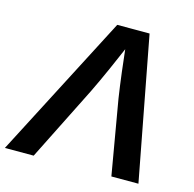

<svg xmlns="http://www.w3.org/2000/svg" viewBox="-132 -836 955 944"><g transform="rotate(15 345.5 -364.0)"><path d="M-26.4 0 350.6 -727.5H515.1L653.3 0H515.6L450.2 -379.4Q441.4 -436.5 432.4 -509.5Q423.3 -582.5 413.1 -676.8H443.4Q403.8 -584.5 371.3 -511.5Q338.9 -438.5 310.1 -379.4L120.1 0Z"/></g></svg>

Font: Inter 20pt SemiBold
Style: Italic
Weight: 600
Italic angle: -9.3988°
Version: Version 4.001;git-66647c0bb